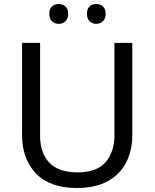

<svg xmlns="http://www.w3.org/2000/svg" viewBox="-20 -928 771 958"><path d="M640 -252Q640 -178 610 -118.5Q580 -59 518.5 -24.5Q457 10 362 10Q229 10 159.5 -62.5Q90 -135 90 -254V-714H180V-251Q180 -164 226.5 -116Q273 -68 367 -68Q464 -68 507.5 -119.5Q551 -171 551 -252V-714H640ZM226 -859Q226 -885 240 -896.5Q254 -908 273 -908Q292 -908 306 -896.5Q320 -885 320 -859Q320 -834 306 -821.5Q292 -809 273 -809Q254 -809 240 -821.5Q226 -834 226 -859ZM414 -859Q414 -885 427.5 -896.5Q441 -908 460 -908Q479 -908 493 -896.5Q507 -885 507 -859Q507 -834 493 -821.5Q479 -809 460 -809Q441 -809 427.5 -821.5Q414 -834 414 -859Z"/></svg>

Font: Noto Sans Phoenician
Style: Regular
Weight: 400
Designer: Monotype Design Team
Foundry: Monotype Imaging Inc.
Version: Version 2.001; ttfautohint (v1.8.4.7-5d5b)